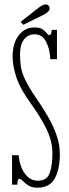

<svg xmlns="http://www.w3.org/2000/svg" viewBox="-20 -835 314 868"><path d="M148.5 13.5Q124 13.5 108.5 3.5Q93 -6.5 83.8 -16.5Q74.5 -26.5 67.5 -26.5Q58.5 -26.5 58.5 0H34.5V-133.5H64.5Q66.5 -104 77.2 -77.5Q88 -51 106.5 -34.5Q125 -18 150.5 -18Q193 -18 205 -53.5Q217 -89 217 -142Q217 -198.5 188.5 -254.8Q160 -311 126 -357.5Q71.5 -432 54.2 -484.8Q37 -537.5 37 -579Q37 -639 64.5 -675Q92 -711 136 -711Q160 -711 172.2 -702.5Q184.5 -694 190.8 -685.2Q197 -676.5 202.5 -676.5Q213.5 -676.5 213.5 -700H237.5V-567.5H207.5Q205.5 -613 188.2 -646.5Q171 -680 137 -680Q106.5 -680 88.5 -656.5Q70.5 -633 70.5 -589Q70.5 -559.5 74.5 -533.2Q78.5 -507 93.8 -474.8Q109 -442.5 141.5 -394.5Q168 -356.5 193 -314.5Q218 -272.5 234.2 -228.2Q250.5 -184 250.5 -139Q250.5 -70.5 227.8 -28.5Q205 13.5 148.5 13.5ZM85.5 -723 73.5 -736.5 156 -801Q163 -806.5 171.2 -810.8Q179.5 -815 186.5 -815Q197.5 -815 202.5 -805.5Q204.5 -802 204.5 -797.5Q204.5 -788 194.8 -780Q185 -772 173.5 -766.5Z"/></svg>

Font: Imbue 10pt Thin
Style: Regular
Weight: 100
Designer: Tyler Finck
Foundry: Etcetera Type Company
Version: Version 1.102; ttfautohint (v1.8.3)